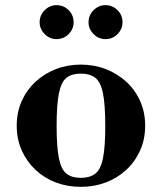

<svg xmlns="http://www.w3.org/2000/svg" viewBox="-20 -713 629 746"><path d="M293.9 13Q242 13 197 -4Q152 -21 118 -53Q84 -85 64.5 -128.5Q45 -172 45 -224.5Q45 -277 64.5 -320.5Q84 -364 118 -395.5Q152 -427 197.1 -444.5Q242.1 -462 294.1 -462Q346 -462 391 -444.5Q436 -427 470.5 -395.5Q505 -364 524.5 -320.5Q544 -277 544 -224.5Q544 -172 524.5 -128.5Q505 -85 470.5 -53Q436 -21 390.9 -4Q345.9 13 293.9 13ZM293.9 -22Q328.8 -22 349.9 -38Q371 -54 380 -97.7Q389 -141.5 389 -224Q389 -306.6 380 -350.8Q371 -395 349.9 -411Q328.8 -427 293.9 -427Q259 -427 238.5 -411Q218 -395 209 -350.8Q200 -306.6 200 -224Q200 -141.5 209 -97.7Q218 -54 238.5 -38Q259 -22 293.9 -22ZM389.6 -561Q363 -561 343.5 -580.7Q324 -600.3 324 -626.6Q324 -654 343.7 -673.5Q363.3 -693 389.6 -693Q417 -693 436.5 -673.7Q456 -654.4 456 -626.6Q456 -600 436.7 -580.5Q417.4 -561 389.6 -561ZM199.6 -561Q173 -561 153.5 -580.7Q134 -600.3 134 -626.6Q134 -654 153.7 -673.5Q173.3 -693 199.6 -693Q227 -693 246.5 -673.7Q266 -654.4 266 -626.6Q266 -600 246.7 -580.5Q227.4 -561 199.6 -561Z"/></svg>

Font: Libre Bodoni
Style: Regular
Weight: 400
Designer: Pablo Impallari, Rodrigo Fuenzalida
Foundry: Impallari Type
Version: Version 2.005;gftools[0.9.23]